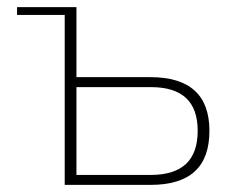

<svg xmlns="http://www.w3.org/2000/svg" viewBox="-20 -520 633 540"><path d="M162 0H403C514 0 569 -50 569 -152C569 -253 513 -303 403 -303H195V-500H28V-478H162ZM195 -28V-275H404C493 -275 536 -234 536 -152C536 -69 492 -28 404 -28Z"/></svg>

Font: LT Wave Text Thin
Style: Regular
Weight: 100
Designer: Daniel Lyons
Version: Version 2.5 (Glyphs App)